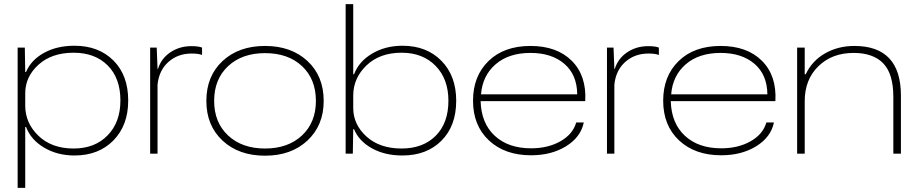

<svg xmlns="http://www.w3.org/2000/svg" viewBox="-20 -749 4477 936"><path d="M66 167V-517H101L103 -398H107Q131 -456 194 -491Q257 -526 343 -526Q461 -526 533 -454Q605 -382 605 -259Q605 -138 533 -64.5Q461 9 343 9Q260 9 195.5 -29Q131 -67 107 -130H103V167ZM339 -25Q442 -25 504.5 -89Q567 -153 567 -259Q567 -368 505 -430Q443 -492 339 -492Q232 -492 167.5 -433.5Q103 -375 103 -294V-234Q103 -149 167.5 -87Q232 -25 339 -25Z M712 0V-517H744L748 -413H750Q766 -464 810.5 -494Q855 -524 913 -524Q948 -524 965 -517V-481Q948 -488 914 -488Q847 -488 801 -447Q755 -406 748 -336V0Z M986 -257Q986 -378 1065 -451.5Q1144 -525 1272 -525Q1400 -525 1479 -451.5Q1558 -378 1558 -257Q1558 -138 1479 -64Q1400 10 1272 10Q1144 10 1065 -63.5Q986 -137 986 -257ZM1520 -257Q1520 -363 1452.5 -426.5Q1385 -490 1272 -490Q1160 -490 1092 -426.5Q1024 -363 1024 -257Q1024 -152 1092 -88.5Q1160 -25 1272 -25Q1384 -25 1452 -88.5Q1520 -152 1520 -257Z M1942 9Q1856 9 1793 -26Q1730 -61 1706 -119H1702L1700 0H1665V-729H1702V-387H1706Q1730 -450 1794.5 -488Q1859 -526 1942 -526Q2060 -526 2132 -452.5Q2204 -379 2204 -258Q2204 -135 2132 -63Q2060 9 1942 9ZM1938 -25Q2042 -25 2104 -87Q2166 -149 2166 -258Q2166 -364 2103.5 -428Q2041 -492 1938 -492Q1831 -492 1766.5 -430Q1702 -368 1702 -283V-223Q1702 -142 1766.5 -83.5Q1831 -25 1938 -25Z M2569 8Q2441 8 2363.5 -64.5Q2286 -137 2286 -258Q2286 -378 2361.5 -451.5Q2437 -525 2566 -525Q2695 -525 2767.5 -452.5Q2840 -380 2833 -256H2323Q2326 -148 2392 -87Q2458 -26 2569 -26Q2652 -26 2712.5 -60.5Q2773 -95 2789 -152H2826Q2811 -80 2739.5 -36Q2668 8 2569 8ZM2566 -491Q2460 -491 2396 -435.5Q2332 -380 2325 -289H2794Q2793 -385 2731 -438Q2669 -491 2566 -491Z M2939 0V-517H2971L2975 -413H2977Q2993 -464 3037.5 -494Q3082 -524 3140 -524Q3175 -524 3192 -517V-481Q3175 -488 3141 -488Q3074 -488 3028 -447Q2982 -406 2975 -336V0Z M3496 8Q3368 8 3290.5 -64.5Q3213 -137 3213 -258Q3213 -378 3288.5 -451.5Q3364 -525 3493 -525Q3622 -525 3694.5 -452.5Q3767 -380 3760 -256H3250Q3253 -148 3319 -87Q3385 -26 3496 -26Q3579 -26 3639.5 -60.5Q3700 -95 3716 -152H3753Q3738 -80 3666.5 -36Q3595 8 3496 8ZM3493 -491Q3387 -491 3323 -435.5Q3259 -380 3252 -289H3721Q3720 -385 3658 -438Q3596 -491 3493 -491Z M3866 0V-517H3903V-387H3908Q3939 -453 4002.5 -489Q4066 -525 4145 -525Q4372 -525 4372 -283V0H4335V-277Q4335 -389 4286 -440Q4237 -491 4141 -491Q4036 -491 3969.5 -426Q3903 -361 3903 -256V0Z"/></svg>

Font: Mona Sans Expanded ExtraLight
Style: Regular
Weight: 200
Width: 7
Designer: Deni Anggara
Foundry: GitHub
Version: Version 1.001;gftools[0.9.33]